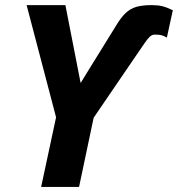

<svg xmlns="http://www.w3.org/2000/svg" viewBox="-20 -734 699 754"><path d="M200.2 -273.4 84.5 -713.9H236.8L296.4 -409.2H297.4L326.7 -457L433.1 -628.9Q453.6 -663.6 472.2 -681.6Q490.7 -699.7 514.6 -706.8Q538.6 -713.9 575.7 -713.9Q600.1 -713.9 617.2 -709.7Q634.3 -705.6 658.7 -693.8L635.3 -586.4Q622.6 -593.8 613.5 -595.9Q604.5 -598.1 588.4 -598.1Q577.1 -598.1 568.4 -590.1Q559.6 -582 546.4 -562.5L507.3 -505.4L347.7 -271.5L290.5 0H141.6Z"/></svg>

Font: Viking Open Sans
Style: Bold Italic
Weight: 700
Italic angle: -12°
Foundry: Ascender Corporation
Version: Version 2.000